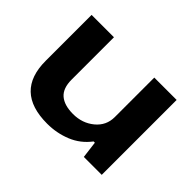

<svg xmlns="http://www.w3.org/2000/svg" viewBox="-112 -735 955 955"><g transform="rotate(45 366.0 -257.5)"><path d="M291 12.2Q64.9 12.2 64.9 -204.1V-526.9H222.2V-229Q222.2 -168 254.4 -140.4Q286.6 -112.8 348.1 -112.8Q413.1 -112.8 459.5 -151.1Q505.9 -189.5 505.9 -249V-526.9H663.1V0H537.1L525.9 -88.9H517.1Q477.1 -36.1 417.5 -12Q357.9 12.2 291 12.2Z"/></g></svg>

Font: Archivo Expanded
Style: Bold
Weight: 700
Width: 7
Designer: Hector Gatti
Foundry: Omnibus-Type
Version: Version 2.001